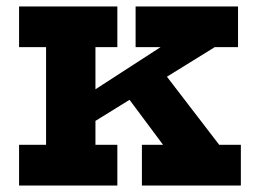

<svg xmlns="http://www.w3.org/2000/svg" viewBox="-20 -571 784 591"><path d="M226.3 -169.5 195.3 -245.4 474.4 -426H397.4V-551.2H712.7V-426H641.2ZM38.7 0V-125.2H121.8V-426H38.7V-551.2H341.2V-426H273.8V-125.2H341.2V0ZM416.8 0V-125.2H482L364.1 -283.4L483.5 -348.3L654.8 -125.2H721.4V0Z"/></svg>

Font: Hepta Slab ExtraLight
Style: Regular
Weight: 200
Designer: Michael LaGattuta
Foundry: Michael LaGattuta
Version: Version 1.100